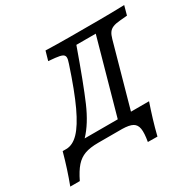

<svg xmlns="http://www.w3.org/2000/svg" viewBox="-214 -735 1040 1027"><g transform="rotate(-30 306.5 -222.0)"><path d="M260.7 -446Q269.5 -470.5 268.5 -483Q267.4 -495.5 255.2 -501.4Q243.1 -507.4 213.8 -510.6L172 -514.5L188.1 -571Q217.9 -570.1 257.4 -569.3Q296.9 -568.5 336.9 -568.5H339.5H520.7H520.3Q581.4 -568.5 674 -571L658.6 -514.5L614.8 -510.6Q585.3 -508.2 569.1 -501.4Q552.8 -494.7 543.6 -481.7Q534.4 -468.8 527.9 -445.2L404.5 -2.4H322.9L465.7 -514.5H346Q274.7 -313.6 232.1 -215.2Q189.5 -116.8 134.9 -59.6Q80.3 -2.4 4.3 -2.4L20.4 -58.9Q60.7 -58.9 97.8 -97.3Q135 -135.7 174.6 -220.1Q214.1 -304.4 260.7 -446ZM-1.6 -58.9H478.9L462.8 -2.4H184.7Q134.7 -2.4 102.4 9.3Q70.2 21 46 48.4Q21.8 75.8 -2.4 125.8H-61.3Q-28.2 38.7 -1.6 -58.9ZM375.2 -58.9H405.3H531.9Q516.7 -14.6 502.4 32.4Q488.1 79.4 476.3 127.4L417.4 126.7Q426.4 75.1 421.9 48.1Q417.4 21 397 9.7Q376.7 -1.6 333.2 -2.4H274.4Z"/></g></svg>

Font: Playfair Micro SmCond SmLight
Style: Italic
Weight: 360
Width: 4
Italic angle: -15.6°
Designer: Claus Eggers Sørensen
Foundry: Claus Eggers Sørensen
Version: Version 2.203;Glyphs 3.3 (3326)